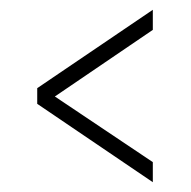

<svg xmlns="http://www.w3.org/2000/svg" viewBox="-20 -523 390 392"><path d="M292 -151 56 -311V-343L292 -503V-462L92 -326L292 -192Z"/></svg>

Font: Alumni Sans Thin ExtraLight
Style: Regular
Weight: 250
Version: Version 1.018